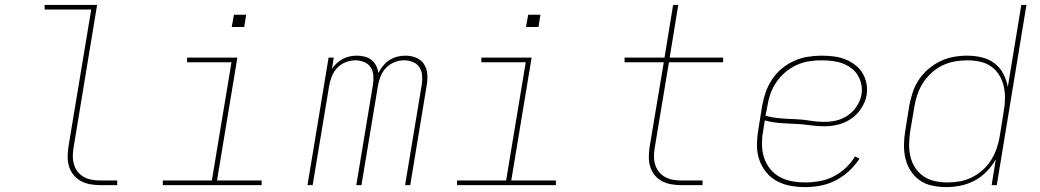

<svg xmlns="http://www.w3.org/2000/svg" viewBox="-20 -755 4240 783"><path d="M389 0Q368 0 348 -3.5Q328 -7 310.5 -16.5Q293 -26 280.5 -41Q268 -56 262 -75Q256 -94 256 -114.5Q256 -135 259 -156L352 -716H162V-735H376L280 -153Q277 -135 277 -117.5Q277 -100 282 -83.5Q287 -67 297.5 -54Q308 -41 322.5 -33Q337 -25 354.5 -22Q372 -19 389 -19H458V0Z M644 0V-19H844L924 -501H743V-520H948L865 -19H1047V0ZM925 -645 934 -695H984L976 -645Z M1234 0 1320 -520H1341L1334 -474Q1342 -487 1353.5 -497.5Q1365 -508 1378.5 -515Q1392 -522 1406.5 -525Q1421 -528 1435 -528Q1452 -528 1467.5 -524Q1483 -520 1495 -510.5Q1507 -501 1514 -487Q1521 -473 1523 -457Q1531 -473 1542.5 -487Q1554 -501 1569 -510.5Q1584 -520 1600.5 -524Q1617 -528 1634 -528Q1657 -528 1677.5 -519.5Q1698 -511 1709.5 -493Q1721 -475 1722.5 -452Q1724 -429 1720 -406L1653 0H1632L1700 -410Q1703 -429 1701.5 -447.5Q1700 -466 1690.5 -480.5Q1681 -495 1664 -502Q1647 -509 1628 -509Q1608 -509 1588 -501Q1568 -493 1553.5 -477.5Q1539 -462 1531.5 -442Q1524 -422 1521 -403L1454 0H1433L1501 -410Q1504 -429 1502.5 -447.5Q1501 -466 1491.5 -480.5Q1482 -495 1465 -502Q1448 -509 1429 -509Q1409 -509 1389 -501Q1369 -493 1354.5 -477.5Q1340 -462 1332.5 -442Q1325 -422 1322 -403L1255 0Z M1844 0V-19H2044L2124 -501H1943V-520H2148L2065 -19H2247V0ZM2125 -645 2134 -695H2184L2176 -645Z M2758 0Q2738 0 2717.5 -3.5Q2697 -7 2680 -16Q2663 -25 2650.5 -40Q2638 -55 2632 -74Q2626 -93 2626 -113.5Q2626 -134 2629 -155L2687 -501H2527V-520H2690L2725 -735H2746L2711 -520H2929V-501H2708L2650 -152Q2647 -134 2647 -116.5Q2647 -99 2652 -83Q2657 -67 2667.5 -54Q2678 -41 2692.5 -33Q2707 -25 2724 -22Q2741 -19 2758 -19H2845V0Z M3264 8Q3233 8 3203 2.5Q3173 -3 3147.5 -17Q3122 -31 3104 -53.5Q3086 -76 3076.5 -103.5Q3067 -131 3067 -161.5Q3067 -192 3072 -223L3088 -323Q3093 -351 3102.5 -378.5Q3112 -406 3128.5 -431Q3145 -456 3168.5 -475.5Q3192 -495 3219 -507Q3246 -519 3274.5 -523.5Q3303 -528 3330 -528Q3355 -528 3379.5 -525Q3404 -522 3426 -513.5Q3448 -505 3466.5 -491Q3485 -477 3497 -457.5Q3509 -438 3513.5 -414.5Q3518 -391 3514 -366Q3509 -339 3492.5 -313.5Q3476 -288 3451.5 -271Q3427 -254 3398.5 -247Q3370 -240 3343 -240Q3312 -240 3281.5 -244.5Q3251 -249 3220 -250Q3189 -251 3158.5 -253.5Q3128 -256 3099 -264L3092 -220Q3087 -192 3087.5 -164.5Q3088 -137 3096 -112Q3104 -87 3120.5 -66.5Q3137 -46 3159.5 -33.5Q3182 -21 3209 -16Q3236 -11 3264 -11Q3292 -11 3321 -16Q3350 -21 3377.5 -34.5Q3405 -48 3428 -69.5Q3451 -91 3467 -117L3485 -108Q3467 -80 3442 -57Q3417 -34 3387.5 -19Q3358 -4 3326.5 2Q3295 8 3264 8ZM3343 -258Q3368 -258 3392.5 -264Q3417 -270 3438.5 -285Q3460 -300 3474.5 -322.5Q3489 -345 3493 -369Q3497 -390 3492.5 -411Q3488 -432 3477.5 -449Q3467 -466 3450.5 -478Q3434 -490 3414.5 -497Q3395 -504 3373.5 -506.5Q3352 -509 3331 -509Q3305 -509 3279 -505Q3253 -501 3228 -489.5Q3203 -478 3182 -460Q3161 -442 3145.5 -419Q3130 -396 3121.5 -371Q3113 -346 3109 -320L3102 -283Q3131 -275 3161.5 -272.5Q3192 -270 3222.5 -269Q3253 -268 3283 -263Q3313 -258 3343 -258Z M3839 8Q3810 8 3781.5 2Q3753 -4 3731 -19.5Q3709 -35 3694 -58Q3679 -81 3672.5 -108.5Q3666 -136 3666.5 -165Q3667 -194 3672 -223L3688 -323Q3693 -351 3702 -378Q3711 -405 3727 -429.5Q3743 -454 3766 -473.5Q3789 -493 3815 -505.5Q3841 -518 3869 -523Q3897 -528 3924 -528Q3955 -528 3984 -521Q4013 -514 4035.5 -497Q4058 -480 4071.5 -454.5Q4085 -429 4090 -400L4145 -735H4166L4045 0H4024L4041 -105Q4026 -79 4004 -56Q3982 -33 3954.5 -18.5Q3927 -4 3897.5 2Q3868 8 3839 8ZM3845 -11Q3869 -11 3894.5 -15.5Q3920 -20 3944 -32Q3968 -44 3988 -62Q4008 -80 4022 -102.5Q4036 -125 4044.5 -149.5Q4053 -174 4057 -199L4073 -299Q4078 -325 4078.5 -351.5Q4079 -378 4073.5 -402.5Q4068 -427 4055 -448.5Q4042 -470 4022 -484Q4002 -498 3976.5 -503.5Q3951 -509 3925 -509Q3900 -509 3874 -504.5Q3848 -500 3824 -488.5Q3800 -477 3779.5 -458.5Q3759 -440 3744.5 -417.5Q3730 -395 3721.5 -370Q3713 -345 3709 -320L3692 -220Q3688 -194 3687.5 -167.5Q3687 -141 3693 -116Q3699 -91 3712.5 -70.5Q3726 -50 3746.5 -36Q3767 -22 3792.5 -16.5Q3818 -11 3845 -11Z"/></svg>

Font: Iosevka SS04 Thin Extended
Style: Italic
Weight: 100
Width: 7
Italic angle: -9°
Monospace: yes
Designer: Belleve Invis
Foundry: Belleve Invis
Version: Version 19.0.0; ttfautohint (v1.8.4)